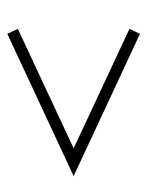

<svg xmlns="http://www.w3.org/2000/svg" viewBox="42 -551 406 530"><g transform="rotate(90 245.0 -286.0)"><path d="M466.1 -286.3 73.4 -103.2 59.7 -132.3 389.5 -286.3 59.7 -440.3 73.4 -469.4Z"/></g></svg>

Font: Playfair Display
Style: Regular
Weight: 400
Designer: Claus Eggers Sørensen
Foundry: Claus Eggers Sørensen
Version: Version 1.005; ttfautohint (v1.2) -l 10 -r 42 -G 200 -x 21 -